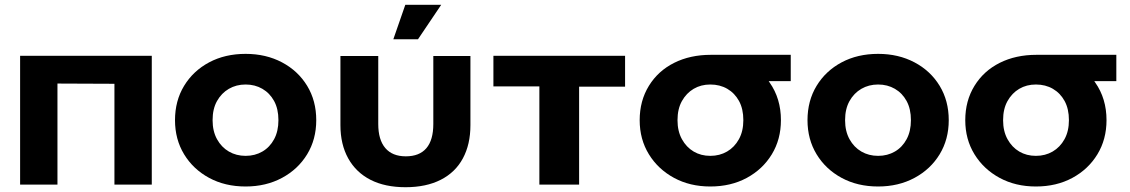

<svg xmlns="http://www.w3.org/2000/svg" viewBox="-20 -771 4720 802"><path d="M458 0V-421L220 -422V0H64V-538H614V0Z M1006 8Q920 8 853.5 -28Q787 -64 749 -126.5Q711 -189 711 -269Q711 -350 749 -412.5Q787 -475 853.5 -510.5Q920 -546 1006 -546Q1091 -546 1158 -510.5Q1225 -475 1263 -412.5Q1301 -350 1301 -269Q1301 -189 1263 -126.5Q1225 -64 1158 -28Q1091 8 1006 8ZM1006 -120Q1045 -120 1076 -138Q1107 -156 1125 -189.5Q1143 -223 1143 -269Q1143 -316 1125 -349Q1107 -382 1076 -400Q1045 -418 1006 -418Q967 -418 936 -400Q905 -382 886.5 -349Q868 -316 868 -269Q868 -223 886.5 -189.5Q905 -156 936 -138Q967 -120 1006 -120Z M1623 -607 1673 -751H1823L1726 -607ZM1674 11Q1588 11 1527.5 -20Q1467 -51 1434.5 -109.5Q1402 -168 1402 -248V-537H1560V-253Q1560 -187 1589.5 -152.5Q1619 -118 1675 -118Q1732 -118 1761 -152Q1790 -186 1790 -253V-537H1945V-248Q1945 -168 1913.5 -109.5Q1882 -51 1821 -20Q1760 11 1674 11Z M2233 0V-410H2041V-538H2591V-409H2399V0Z M2947 8Q2862 8 2795.5 -28Q2729 -64 2690.5 -126.5Q2652 -189 2652 -269Q2652 -350 2690.5 -412.5Q2729 -475 2796 -508.5Q2863 -542 2949 -542Q2975 -542 2995 -542Q3015 -542 3032 -542H3042Q3043 -542 3044 -542H3046Q3047 -542 3047 -542H3049Q3050 -542 3051 -542H3056Q3057 -542 3058 -542H3062Q3063 -542 3063 -542H3283V-432H3191Q3193 -429 3195 -426Q3242 -359 3242 -269Q3242 -189 3204 -126.5Q3166 -64 3099.5 -28Q3033 8 2947 8ZM2947 -120Q2986 -120 3017 -138Q3048 -156 3066.5 -189.5Q3085 -223 3085 -269Q3085 -316 3067 -349Q3049 -382 3018 -400Q2987 -418 2947 -418Q2908 -418 2877.5 -400Q2847 -382 2828.5 -349Q2810 -316 2810 -269Q2810 -223 2828.5 -189.5Q2847 -156 2877.5 -138Q2908 -120 2947 -120Z M3648 8Q3562 8 3495.5 -28Q3429 -64 3391 -126.5Q3353 -189 3353 -269Q3353 -350 3391 -412.5Q3429 -475 3495.5 -510.5Q3562 -546 3648 -546Q3733 -546 3800 -510.5Q3867 -475 3905 -412.5Q3943 -350 3943 -269Q3943 -189 3905 -126.5Q3867 -64 3800 -28Q3733 8 3648 8ZM3648 -120Q3687 -120 3718 -138Q3749 -156 3767 -189.5Q3785 -223 3785 -269Q3785 -316 3767 -349Q3749 -382 3718 -400Q3687 -418 3648 -418Q3609 -418 3578 -400Q3547 -382 3528.5 -349Q3510 -316 3510 -269Q3510 -223 3528.5 -189.5Q3547 -156 3578 -138Q3609 -120 3648 -120Z M4307 8Q4222 8 4155.5 -28Q4089 -64 4050.5 -126.5Q4012 -189 4012 -269Q4012 -350 4050.5 -412.5Q4089 -475 4156 -508.5Q4223 -542 4309 -542Q4335 -542 4355 -542Q4375 -542 4392 -542H4402Q4403 -542 4404 -542H4406Q4407 -542 4407 -542H4409Q4410 -542 4411 -542H4416Q4417 -542 4418 -542H4422Q4423 -542 4423 -542H4643V-432H4551Q4553 -429 4555 -426Q4602 -359 4602 -269Q4602 -189 4564 -126.5Q4526 -64 4459.5 -28Q4393 8 4307 8ZM4307 -120Q4346 -120 4377 -138Q4408 -156 4426.5 -189.5Q4445 -223 4445 -269Q4445 -316 4427 -349Q4409 -382 4378 -400Q4347 -418 4307 -418Q4268 -418 4237.5 -400Q4207 -382 4188.5 -349Q4170 -316 4170 -269Q4170 -223 4188.5 -189.5Q4207 -156 4237.5 -138Q4268 -120 4307 -120Z"/></svg>

Font: Montserrat Z
Style: Bold
Weight: 700
Designer: Julieta Ulanovsky
Foundry: Julieta Ulanovsky
Version: Version 8.000